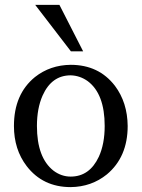

<svg xmlns="http://www.w3.org/2000/svg" viewBox="-20 -756 579 785"><path d="M37 -241Q37 -371 123 -441Q185 -490 269 -491Q384 -491 450 -405Q501 -337 502 -241Q502 -114 417 -43Q354 8 269 9Q155 9 89 -77Q37 -145 37 -241ZM131 -241Q131 -111 199 -58Q231 -34 269 -34Q346 -34 384 -115Q408 -167 408 -241Q408 -372 339 -424Q307 -447 269 -448Q191 -448 154 -365Q131 -313 131 -241ZM124 -736H223L320 -546H270Z"/></svg>

Font: Khartiya
Style: Regular
Weight: 500
Version: Version 1.0.1